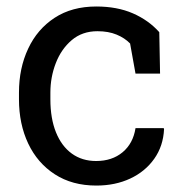

<svg xmlns="http://www.w3.org/2000/svg" viewBox="-20 -558 561 588"><path d="M274.9 10.3Q201.2 10.3 147.9 -24.2Q94.7 -58.6 66.4 -118.4Q38.1 -178.2 38.1 -253.9V-274.4Q38.1 -349.1 66.2 -408.9Q94.2 -468.8 147.2 -503.4Q200.2 -538.1 274.9 -538.1Q338.9 -538.1 387 -517.1Q435.1 -496.1 467.8 -459.5L470.2 -332.5H395L378.4 -424.8Q361.8 -441.9 336.9 -452.1Q312 -462.4 278.3 -462.4Q231.9 -462.4 199.7 -435.1Q167.5 -407.7 150.9 -364.7Q134.3 -321.8 134.3 -274.4V-253.9Q134.3 -195.3 151.4 -152.8Q168.5 -110.4 200 -87.6Q231.4 -64.9 274.4 -64.9Q323.2 -64.9 355.5 -91.8Q387.7 -118.7 395 -165.5H481.4L482.4 -162.6Q480 -110.8 452.4 -71.8Q424.8 -32.7 378.9 -11.2Q333 10.3 274.9 10.3Z"/></svg>

Font: Hanuman
Style: Regular
Weight: 400
Designer: Danh Hong
Foundry: Danh Hong
Version: Version 9.000